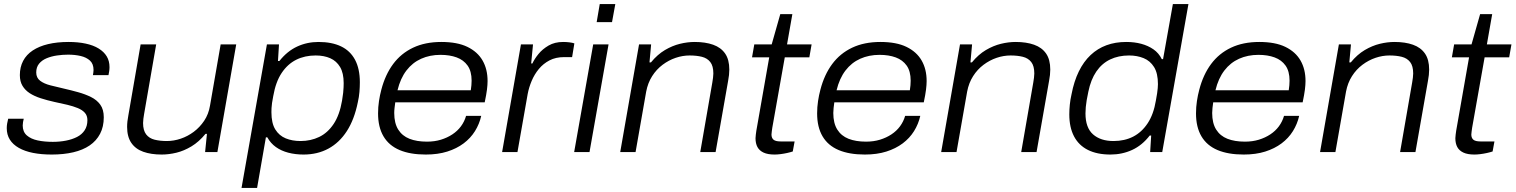

<svg xmlns="http://www.w3.org/2000/svg" viewBox="-20 -743 7404 938"><path d="M233 12Q182 12 141.5 4Q101 -4 72 -20.5Q43 -37 28 -61Q13 -85 13 -117Q13 -128 15 -140Q17 -152 20 -163H96Q94 -156 92.5 -146.5Q91 -137 91 -130Q91 -99 111 -81.5Q131 -64 164 -57Q197 -50 238 -50Q272 -50 302.5 -56Q333 -62 356.5 -74Q380 -86 393.5 -106.5Q407 -127 407 -156Q407 -178 394.5 -192Q382 -206 360 -215Q338 -224 309 -231Q280 -238 246 -245Q210 -253 179 -263Q148 -273 125.5 -287.5Q103 -302 90 -323.5Q77 -345 77 -376Q77 -415 93 -445.5Q109 -476 140 -496.5Q171 -517 215 -527.5Q259 -538 315 -538Q361 -538 398.5 -530Q436 -522 462 -506Q488 -490 501.5 -467.5Q515 -445 515 -415Q515 -405 513.5 -395.5Q512 -386 510 -376H434Q435 -383 436 -389Q437 -395 437 -401Q437 -431 419.5 -447Q402 -463 374 -469.5Q346 -476 313 -476Q286 -476 258.5 -472Q231 -468 208 -458.5Q185 -449 171 -432Q157 -415 157 -389Q157 -363 176 -348.5Q195 -334 226.5 -326Q258 -318 293 -310Q328 -302 362 -292.5Q396 -283 424.5 -269Q453 -255 470 -231.5Q487 -208 487 -170Q487 -124 469 -89.5Q451 -55 418 -32.5Q385 -10 338 1Q291 12 233 12Z M770 12Q718 12 680 -1.5Q642 -15 621.5 -45Q601 -75 601 -123Q601 -136 602.5 -150Q604 -164 607 -179L667 -526H743L684 -186Q682 -174 680.5 -163Q679 -152 679 -142Q679 -106 694 -86.5Q709 -67 735.5 -60.5Q762 -54 795 -54Q829 -54 863 -65.5Q897 -77 926.5 -99Q956 -121 977.5 -153Q999 -185 1006 -227L1058 -526H1134L1042 0H982L991 -89H984Q952 -50 915.5 -28Q879 -6 842 3Q805 12 770 12Z M1160 175 1284 -526H1343L1338 -445H1345Q1383 -493 1431.5 -515.5Q1480 -538 1536 -538Q1601 -538 1646 -516.5Q1691 -495 1714.5 -451Q1738 -407 1738 -341Q1738 -318 1736 -293.5Q1734 -269 1728 -243Q1711 -159 1674.5 -102.5Q1638 -46 1584.5 -17Q1531 12 1463 12Q1423 12 1388.5 3Q1354 -6 1328 -24.5Q1302 -43 1286 -72H1279L1236 175ZM1448 -54Q1498 -54 1539.5 -74Q1581 -94 1610 -137.5Q1639 -181 1651 -251Q1655 -274 1656.5 -289.5Q1658 -305 1658.5 -316.5Q1659 -328 1659 -337Q1659 -386 1641.5 -415.5Q1624 -445 1593.5 -458.5Q1563 -472 1522 -472Q1469 -472 1427 -451Q1385 -430 1356 -386.5Q1327 -343 1315 -274Q1311 -254 1309 -240Q1307 -226 1306.5 -215Q1306 -204 1306 -195Q1306 -141 1325 -110.5Q1344 -80 1376 -67Q1408 -54 1448 -54Z M2060 12Q1984 12 1932 -10Q1880 -32 1853.5 -77Q1827 -122 1827 -189Q1827 -220 1831.5 -249.5Q1836 -279 1843 -305Q1862 -378 1900.5 -430Q1939 -482 1998 -510Q2057 -538 2136 -538Q2214 -538 2263.5 -514Q2313 -490 2337.5 -447.5Q2362 -405 2362 -347Q2362 -329 2359 -305Q2356 -281 2348 -243H1911Q1909 -228 1907.5 -215.5Q1906 -203 1906 -191Q1906 -141 1925.5 -110Q1945 -79 1980.5 -65Q2016 -51 2066 -51Q2103 -51 2134 -60.5Q2165 -70 2190 -86.5Q2215 -103 2232 -126Q2249 -149 2257 -177H2331Q2322 -137 2300.5 -102.5Q2279 -68 2245 -42.5Q2211 -17 2165 -2.5Q2119 12 2060 12ZM1922 -302H2280Q2282 -315 2283 -326.5Q2284 -338 2284 -349Q2284 -395 2264.5 -422.5Q2245 -450 2211 -462.5Q2177 -475 2132 -475Q2080 -475 2037.5 -456Q1995 -437 1965.5 -398.5Q1936 -360 1922 -302Z M2433 0 2525 -526H2584L2575 -433H2581Q2591 -455 2610.5 -479Q2630 -503 2660 -520.5Q2690 -538 2731 -538Q2748 -538 2763 -536Q2778 -534 2786 -531L2775 -464H2736Q2695 -464 2664.5 -448Q2634 -432 2612.5 -406Q2591 -380 2577.5 -348Q2564 -316 2558 -284L2508 0Z M2895 -635 2910 -723H2986L2970 -635ZM2785 0 2878 -526H2953L2860 0Z M3010 0 3102 -526H3161L3153 -438H3160Q3192 -477 3228.5 -498.5Q3265 -520 3302 -529Q3339 -538 3374 -538Q3426 -538 3464 -524.5Q3502 -511 3522.5 -481.5Q3543 -452 3543 -403Q3543 -391 3541.5 -376.5Q3540 -362 3537 -347L3476 0H3401L3460 -340Q3462 -352 3463.5 -363.5Q3465 -375 3465 -384Q3465 -421 3450 -440Q3435 -459 3409 -465.5Q3383 -472 3349 -472Q3315 -472 3281 -460.5Q3247 -449 3217 -426.5Q3187 -404 3166 -371Q3145 -338 3137 -296L3085 0Z M3764 12Q3731 12 3710.5 2.5Q3690 -7 3680.5 -24.5Q3671 -42 3671 -68Q3671 -76 3672.5 -85.5Q3674 -95 3675 -104L3738 -463H3654L3665 -526H3750L3792 -674H3851L3825 -526H3945L3934 -463H3814L3753 -119Q3752 -110 3750.5 -101Q3749 -92 3749 -86Q3749 -69 3759 -60.5Q3769 -52 3794 -52H3862L3853 -3Q3841 1 3825 4.5Q3809 8 3793 10Q3777 12 3764 12Z M4205 12Q4129 12 4077 -10Q4025 -32 3998.5 -77Q3972 -122 3972 -189Q3972 -220 3976.5 -249.5Q3981 -279 3988 -305Q4007 -378 4045.5 -430Q4084 -482 4143 -510Q4202 -538 4281 -538Q4359 -538 4408.5 -514Q4458 -490 4482.5 -447.5Q4507 -405 4507 -347Q4507 -329 4504 -305Q4501 -281 4493 -243H4056Q4054 -228 4052.5 -215.5Q4051 -203 4051 -191Q4051 -141 4070.5 -110Q4090 -79 4125.5 -65Q4161 -51 4211 -51Q4248 -51 4279 -60.5Q4310 -70 4335 -86.5Q4360 -103 4377 -126Q4394 -149 4402 -177H4476Q4467 -137 4445.5 -102.5Q4424 -68 4390 -42.5Q4356 -17 4310 -2.5Q4264 12 4205 12ZM4067 -302H4425Q4427 -315 4428 -326.5Q4429 -338 4429 -349Q4429 -395 4409.5 -422.5Q4390 -450 4356 -462.5Q4322 -475 4277 -475Q4225 -475 4182.5 -456Q4140 -437 4110.5 -398.5Q4081 -360 4067 -302Z M4578 0 4670 -526H4729L4721 -438H4728Q4760 -477 4796.5 -498.5Q4833 -520 4870 -529Q4907 -538 4942 -538Q4994 -538 5032 -524.5Q5070 -511 5090.5 -481.5Q5111 -452 5111 -403Q5111 -391 5109.5 -376.5Q5108 -362 5105 -347L5044 0H4969L5028 -340Q5030 -352 5031.5 -363.5Q5033 -375 5033 -384Q5033 -421 5018 -440Q5003 -459 4977 -465.5Q4951 -472 4917 -472Q4883 -472 4849 -460.5Q4815 -449 4785 -426.5Q4755 -404 4734 -371Q4713 -338 4705 -296L4653 0Z M5405 12Q5340 12 5295 -10.5Q5250 -33 5227 -77Q5204 -121 5204 -184Q5204 -207 5206.5 -232Q5209 -257 5215 -283Q5227 -346 5250.5 -394Q5274 -442 5308 -474Q5342 -506 5385.5 -522Q5429 -538 5482 -538Q5522 -538 5555.5 -529Q5589 -520 5615 -502Q5641 -484 5656 -454H5662L5710 -723H5786L5658 0H5599L5604 -81H5597Q5560 -33 5511 -10.5Q5462 12 5405 12ZM5420 -54Q5474 -54 5516 -75.5Q5558 -97 5587 -141Q5616 -185 5627 -252Q5631 -273 5633 -287Q5635 -301 5636 -312Q5637 -323 5637 -332Q5637 -385 5618 -415.5Q5599 -446 5567 -459Q5535 -472 5496 -472Q5444 -472 5403.5 -452.5Q5363 -433 5336 -393.5Q5309 -354 5297 -295Q5292 -272 5289 -254Q5286 -236 5284.5 -220Q5283 -204 5283 -189Q5283 -119 5320 -86.5Q5357 -54 5420 -54Z M6056 12Q5980 12 5928 -10Q5876 -32 5849.5 -77Q5823 -122 5823 -189Q5823 -220 5827.5 -249.5Q5832 -279 5839 -305Q5858 -378 5896.5 -430Q5935 -482 5994 -510Q6053 -538 6132 -538Q6210 -538 6259.5 -514Q6309 -490 6333.5 -447.5Q6358 -405 6358 -347Q6358 -329 6355 -305Q6352 -281 6344 -243H5907Q5905 -228 5903.5 -215.5Q5902 -203 5902 -191Q5902 -141 5921.5 -110Q5941 -79 5976.5 -65Q6012 -51 6062 -51Q6099 -51 6130 -60.5Q6161 -70 6186 -86.5Q6211 -103 6228 -126Q6245 -149 6253 -177H6327Q6318 -137 6296.5 -102.5Q6275 -68 6241 -42.5Q6207 -17 6161 -2.5Q6115 12 6056 12ZM5918 -302H6276Q6278 -315 6279 -326.5Q6280 -338 6280 -349Q6280 -395 6260.5 -422.5Q6241 -450 6207 -462.5Q6173 -475 6128 -475Q6076 -475 6033.5 -456Q5991 -437 5961.5 -398.5Q5932 -360 5918 -302Z M6429 0 6521 -526H6580L6572 -438H6579Q6611 -477 6647.5 -498.5Q6684 -520 6721 -529Q6758 -538 6793 -538Q6845 -538 6883 -524.5Q6921 -511 6941.5 -481.5Q6962 -452 6962 -403Q6962 -391 6960.5 -376.5Q6959 -362 6956 -347L6895 0H6820L6879 -340Q6881 -352 6882.5 -363.5Q6884 -375 6884 -384Q6884 -421 6869 -440Q6854 -459 6828 -465.5Q6802 -472 6768 -472Q6734 -472 6700 -460.5Q6666 -449 6636 -426.5Q6606 -404 6585 -371Q6564 -338 6556 -296L6504 0Z M7183 12Q7150 12 7129.5 2.5Q7109 -7 7099.5 -24.5Q7090 -42 7090 -68Q7090 -76 7091.5 -85.5Q7093 -95 7094 -104L7157 -463H7073L7084 -526H7169L7211 -674H7270L7244 -526H7364L7353 -463H7233L7172 -119Q7171 -110 7169.5 -101Q7168 -92 7168 -86Q7168 -69 7178 -60.5Q7188 -52 7213 -52H7281L7272 -3Q7260 1 7244 4.5Q7228 8 7212 10Q7196 12 7183 12Z"/></svg>

Font: Archivo SemiExpanded Light
Style: Italic
Weight: 300
Width: 6
Italic angle: -10°
Designer: Hector Gatti
Foundry: Omnibus-Type
Version: Version 2.001